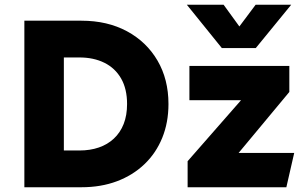

<svg xmlns="http://www.w3.org/2000/svg" viewBox="-20 -787 1282 807"><path d="M82.4 0V-700H322.4Q431.2 -700 513.7 -655.6Q596.1 -611.1 642.1 -532.2Q688.1 -453.4 688.1 -349.8Q688.1 -272 661.9 -207.6Q635.6 -143.2 587.1 -96.9Q538.6 -50.5 471.5 -25.2Q404.4 0 322.4 0ZM248.4 -154.5H313.9Q358.8 -154.5 395.4 -167.1Q432 -179.6 458.7 -204.6Q485.4 -229.5 499.8 -265.9Q514.1 -302.4 514.1 -349.8Q514.1 -413.4 489 -457.1Q463.9 -500.8 418.8 -523.1Q373.6 -545.5 313.9 -545.5H248.4ZM768.6 0V-109.5L993.1 -365.8H776.1V-510H1196.1V-400.5L982.9 -144.2H1216.6L1183.6 0ZM912.4 -585 765.4 -767H919.9L986.1 -675.8L1054.4 -767H1203.9L1055.1 -585Z"/></svg>

Font: Geologica-Sharp
Style: Regular
Weight: 100
Designer: Sindre Bremnes, Frode Helland
Foundry: Monokrom Skriftforlag AS
Version: Version 1.010;gftools[0.9.28]